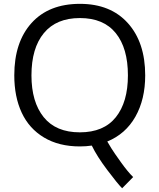

<svg xmlns="http://www.w3.org/2000/svg" viewBox="-20 -755 834 1004"><path d="M618.7 229.5Q595.2 206.1 541 134Q486.8 62 460 6.3Q429.7 10.7 397.5 10.7Q288.1 10.7 210.2 -35.9Q132.3 -82.5 93.5 -165.8Q54.7 -249 54.7 -361.3Q54.7 -534.7 145 -634.8Q235.4 -734.9 397.9 -734.9Q558.1 -734.9 648.7 -634Q739.3 -533.2 739.3 -360.8Q739.3 -235.4 688 -144.8Q636.7 -54.2 541 -15.1Q548.8 -1.5 562.5 20.8Q576.2 43 612.1 93Q647.9 143.1 676.3 170.9ZM648.9 -360.8Q648.9 -503.4 585.2 -582Q521.5 -660.6 397.9 -660.6Q274.4 -660.6 209.5 -582Q144.5 -503.4 144.5 -360.8Q144.5 -221.7 208.5 -142.3Q272.5 -63 397.5 -63Q522.5 -63 585.7 -142.1Q648.9 -221.2 648.9 -360.8Z"/></svg>

Font: Oxygen
Style: Regular
Weight: 400
Designer: Vernon Adams
Foundry: Vernon Adams
Version: Version Release 0.2.3 webfont; ttfautohint (v0.93.3-1d66) -l